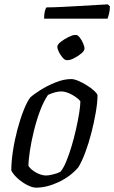

<svg xmlns="http://www.w3.org/2000/svg" viewBox="-20 -864 526 884"><path d="M146 0Q129 0 105.5 -12Q82 -24 61.5 -42.5Q41 -61 32 -79Q32 -119 39.5 -168.5Q47 -218 60 -267Q73 -316 88.5 -355.5Q104 -395 119 -415Q134 -429 165.5 -449Q197 -469 235.5 -484.5Q274 -500 308 -500Q321 -500 340 -492Q359 -484 378.5 -472Q398 -460 412 -447.5Q426 -435 429 -426Q429 -393 421 -346.5Q413 -300 400.5 -251.5Q388 -203 372 -160.5Q356 -118 340 -93Q304 -51 249.5 -25.5Q195 0 146 0ZM193 -56Q204 -56 224.5 -61Q245 -66 258 -73Q272 -89 285 -120.5Q298 -152 309.5 -190.5Q321 -229 330 -269Q339 -309 344.5 -343Q350 -377 350 -398Q337 -414 310.5 -428.5Q284 -443 262 -443Q236 -443 201 -427Q181 -398 164.5 -354Q148 -310 136 -261Q124 -212 117.5 -169Q111 -126 111 -100Q123 -82 147 -69Q171 -56 193 -56ZM286 -587Q279 -587 269 -598Q259 -609 251.5 -624Q244 -639 244 -649Q244 -659 260 -671.5Q276 -684 295.5 -693.5Q315 -703 324 -703Q325 -703 326 -703Q328 -703 330 -703Q338 -703 347 -691.5Q356 -680 362.5 -665Q369 -650 369 -640Q369 -630 354 -617.5Q339 -605 321 -596Q303 -587 292 -587Q291 -587 290 -587Q288 -587 286 -587ZM183 -778Q183 -799 186.5 -812.5Q190 -826 194 -830Q223 -830 263.5 -832Q304 -834 346.5 -836.5Q389 -839 423.5 -841Q458 -843 476 -844L486 -835Q486 -817 482 -801Q478 -785 475 -778Z"/></svg>

Font: Texturina Light
Style: Italic
Weight: 300
Italic angle: -11°
Designer: Guillermo Torres Carreño
Foundry: Omnibus-Type
Version: Version 1.002; ttfautohint (v1.8.3)